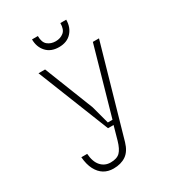

<svg xmlns="http://www.w3.org/2000/svg" viewBox="-213 -1010 1027 1138"><g transform="rotate(-30 300.0 -440.5)"><path d="M228 -28Q271 -28 292 -49Q313 -70 327 -119L353 -212H315L121 -700H166L298 -365L331 -242H363L493 -700H535L361 -90Q345 -35 310.5 -11.5Q276 12 225 12Q188 12 160 -5Q132 -22 114 -56.5Q96 -91 92 -142H132Q136 -86 162 -57Q188 -28 228 -28ZM305 -813Q337 -813 359.5 -831Q382 -849 382 -893H422Q422 -841 391 -807Q360 -773 305 -773Q250 -773 219 -807Q188 -841 188 -893H228Q228 -849 250.5 -831Q273 -813 305 -813Z"/></g></svg>

Font: Fliege Mono Thin
Style: Regular
Weight: 100
Version: Version 0.020;Glyphs 3.3 (3306)